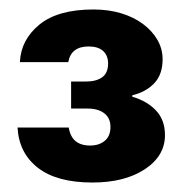

<svg xmlns="http://www.w3.org/2000/svg" viewBox="-20 -732 397 405"><path d="M22 -601Q24 -648 63 -680Q102 -712 177 -712Q209 -712 235.5 -704Q262 -696 281.5 -681.5Q301 -667 312 -648Q323 -629 323 -607Q323 -575 305.5 -556.5Q288 -538 259 -531V-528Q290 -519 309 -499Q328 -479 328 -447Q328 -403 285.5 -375Q243 -347 175 -347Q100 -347 60 -378Q20 -409 17 -463H125Q131 -425 170 -425Q189 -425 201 -435Q213 -445 213 -464Q213 -483 200 -493Q187 -503 165 -503H130V-560H161Q183 -560 195.5 -569Q208 -578 208 -598Q208 -615 197.5 -624.5Q187 -634 167 -634Q130 -634 124 -601H22Z"/></svg>

Font: Poppins SemiBold
Style: Regular
Weight: 600
Designer: Ninad Kale (Devanagari), Jonny Pinhorn (Latin)
Foundry: Indian Type Foundry
Version: Version 3.002 2017